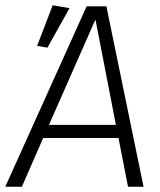

<svg xmlns="http://www.w3.org/2000/svg" viewBox="-47 -709 608 729"><path d="M403 -185H117L36 0H-27L282 -685H357L498 0H439ZM139 -235H393L316 -632H314ZM94 -535 153 -689 217 -678 133 -528Z"/></svg>

Font: Glekhifnjqigglhiwekvrgaqftz
Style: Regular
Weight: 300
Italic angle: -8°
Designer: Carrois Corporate & Edenspiekermann
Foundry: Carrois Corporate GbR & Edenspiekermann AG
Version: Version 2.001